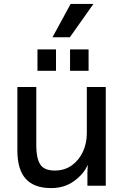

<svg xmlns="http://www.w3.org/2000/svg" viewBox="-20 -952 638 984"><path d="M166 -506V-204Q166 -143 185.5 -110.5Q205 -78 261 -78Q311 -78 348 -104.5Q385 -131 405 -174.5Q425 -218 425 -269V-506H522V0H428V-67Q428 -82 429 -91.5Q430 -101 430 -104H428Q409 -60 359.5 -24Q310 12 242 12Q155 12 112 -35.5Q69 -83 69 -182V-506ZM267 -699V-589H172V-699ZM434 -699V-589H339V-699ZM459 -932 338 -761H249L342 -932Z"/></svg>

Font: Museo Sans Medium
Style: Regular
Weight: 500
Designer: Jos Buivenga
Foundry: Jos Buivenga & Rosetta Type Foundry (extension, remastering)
Version: Version 3.600;PS 1.000;hotconv 1.0.88;makeotf.lib2.5.647800;